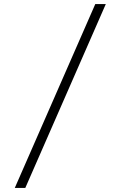

<svg xmlns="http://www.w3.org/2000/svg" viewBox="-20 -720 640 949"><path d="M53 209 451 -700H503L105 209Z"/></svg>

Font: Red Hat Mono VF Light
Style: Regular
Weight: 300
Monospace: yes
Designer: Pentagram, MCKL
Foundry: Pentagram, MCKL
Version: Version 1.023